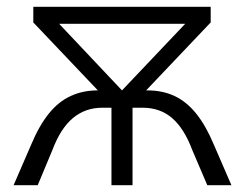

<svg xmlns="http://www.w3.org/2000/svg" viewBox="-20 -545 720 565"><path d="M20 0 72 -120Q95 -175 123.5 -210.5Q152 -246 188 -262.5Q224 -279 267 -279H268L78 -479V-525H600V-479L410 -279H414Q458 -279 493.5 -262.5Q529 -246 557.5 -210.5Q586 -175 609 -120L661 0H590L546 -103Q522 -167 486.5 -197.5Q451 -228 400 -228H370V0H308V-228H281Q231 -228 194.5 -197.5Q158 -167 134 -103L91 0ZM339 -279 525 -475H154Z"/></svg>

Font: Modern
Style: Small
Weight: 400
Designer: Julieta Ulanovsky
Foundry: Julieta Ulanovsky
Version: Version 8.000